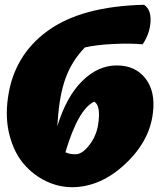

<svg xmlns="http://www.w3.org/2000/svg" viewBox="-20 -778 679 801"><path d="M618 -308Q605 -190 502.5 -94Q400 2 282 3Q225 3 172.5 -22Q120 -47 80 -93Q40 -139 20.5 -211Q1 -283 13 -369Q37 -546 178.5 -649Q320 -752 581 -758Q611 -738 608 -687.5Q605 -637 575 -593Q526 -598 453 -594.5Q380 -591 334 -580Q280 -524 254 -453Q228 -382 221 -276Q219 -258 219 -251Q257 -375 323 -440Q389 -505 467 -505Q545 -505 587 -450.5Q629 -396 618 -308ZM389 -256Q402 -337 373 -354Q306 -322 253 -143Q270 -134 296.5 -134.5Q323 -135 352 -172Q381 -209 389 -256Z"/></svg>

Font: Tillana ExtraBold
Style: Regular
Weight: 800
Designer: Lipi Raval (Devanagari, Latin), Jonny Pinhorn (Latin)
Foundry: Indian Type Foundry
Version: Version 2.003;PS 1.0;hotconv 1.0.79;makeotf.lib2.5.61930; tt